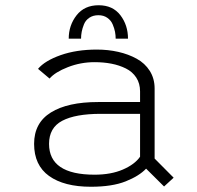

<svg xmlns="http://www.w3.org/2000/svg" viewBox="-20 -701 750 732"><path d="M242 -553.5Q242 -604.5 272 -642.8Q302 -681 356 -681Q410 -681 439 -643Q468 -605 468 -553.5H421Q421 -566.5 418.5 -579.8Q416 -593 409.5 -608.2Q403 -623.5 389 -633.2Q375 -643 355 -643Q335 -643 320.8 -633.5Q306.5 -624 300.2 -608.5Q294 -593 291.5 -579.8Q289 -566.5 289 -553.5ZM605.5 10 537 -58Q510.5 -30 459 -9.5Q407.5 11 326.5 11Q224.5 11 167.2 -30Q110 -71 110 -152.5Q110 -232.5 174 -272.2Q238 -312 354 -312H514V-352.5Q514 -383 499.5 -405.2Q485 -427.5 459.8 -440Q434.5 -452.5 404.8 -458.2Q375 -464 340.5 -464Q287.5 -464 238.8 -445Q190 -426 169 -401.5L125 -438.5Q151 -469.5 211.2 -490.8Q271.5 -512 349 -512Q392.5 -512 431 -503.2Q469.5 -494.5 501 -477.2Q532.5 -460 551 -430.8Q569.5 -401.5 569.5 -363.5V-96.5L642 -23.5ZM340.5 -35Q403 -35 448.2 -54.5Q493.5 -74 514 -103.5V-267H364Q267.5 -267 217.2 -240.5Q167 -214 167 -152.5Q167 -35 340.5 -35Z"/></svg>

Font: League Mono UltraLight
Style: Regular
Weight: 200
Width: 6
Designer: Tyler Finck
Foundry: The League of Moveable Type / Tyler Finck
Version: Version 2.210